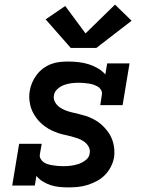

<svg xmlns="http://www.w3.org/2000/svg" viewBox="-20 -805 640 833"><path d="M276 8Q257 8 237 6Q217 4 199 -2Q181 -8 165 -18Q149 -28 138 -42L131 0H33L63 -181H161L153 -136Q151 -125 156.5 -115.5Q162 -106 170.5 -100.5Q179 -95 189.5 -92Q200 -89 210.5 -87.5Q221 -86 232 -85Q243 -84 254 -84Q271 -84 287.5 -86Q304 -88 320.5 -93.5Q337 -99 352 -110.5Q367 -122 369 -139Q372 -155 364.5 -168.5Q357 -182 345 -190.5Q333 -199 319 -204Q305 -209 290 -213Q275 -217 260.5 -220Q246 -223 231.5 -228Q217 -233 203.5 -239.5Q190 -246 178 -254.5Q166 -263 155.5 -273Q145 -283 136.5 -295Q128 -307 121.5 -320Q115 -333 111.5 -348Q108 -363 107 -378.5Q106 -394 109 -410Q112 -429 119.5 -446.5Q127 -464 139 -480Q151 -496 167 -508Q183 -520 201.5 -527Q220 -534 238.5 -536Q257 -538 275 -538Q298 -538 320.5 -535.5Q343 -533 364 -526.5Q385 -520 404 -509Q423 -498 437 -482L445 -530H542L512 -349H415L422 -394Q424 -405 418.5 -414.5Q413 -424 404.5 -429Q396 -434 386 -437.5Q376 -441 365 -442.5Q354 -444 343.5 -445Q333 -446 322 -446Q306 -446 290 -444Q274 -442 258.5 -436.5Q243 -431 230 -419.5Q217 -408 214 -392Q211 -376 218.5 -362.5Q226 -349 237.5 -340.5Q249 -332 263 -326.5Q277 -321 292 -317.5Q307 -314 321.5 -310.5Q336 -307 350.5 -302.5Q365 -298 378.5 -291.5Q392 -285 404 -277Q416 -269 426.5 -258.5Q437 -248 446 -236.5Q455 -225 461.5 -211.5Q468 -198 471.5 -184Q475 -170 476 -154Q477 -138 475 -123Q471 -101 461 -81.5Q451 -62 435.5 -46Q420 -30 400 -19.5Q380 -9 359.5 -2.5Q339 4 318 6Q297 8 276 8ZM287 -597 178 -721 263 -779 351 -660 479 -785 551 -715 398 -597Z"/></svg>

Font: Iosevka Slab SmBdExObl
Style: Regular
Weight: 600
Width: 7
Italic angle: -9°
Monospace: yes
Designer: Belleve Invis
Foundry: Belleve Invis
Version: Version 11.1.0; ttfautohint (v1.8.3)